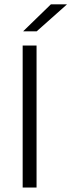

<svg xmlns="http://www.w3.org/2000/svg" viewBox="-20 -844 320 864"><path d="M144.5 0H82V-639H144.5ZM209 -824.5H280.5V-823.5L145 -703H85V-704Z"/></svg>

Font: Anek Telugu Medium Light
Style: Regular
Weight: 300
Version: Version 1.003